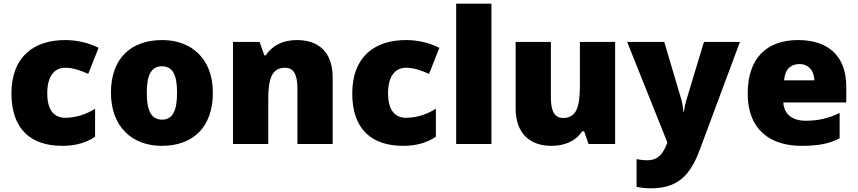

<svg xmlns="http://www.w3.org/2000/svg" viewBox="-20 -780 4646 1040"><path d="M318 10C394 10 449 -9 495 -39V-191C446 -160 389 -142 334 -142C276 -142 236 -179 236 -275C236 -368 275 -413 333 -413C375 -413 412 -400 458 -380L514 -521C462 -547 401 -563 333 -563C166 -563 42 -475 42 -274C42 -77 150 10 318 10Z M1133 -278C1133 -461 1018 -563 859 -563C686 -563 581 -461 581 -278C581 -93 696 10 856 10C1028 10 1133 -93 1133 -278ZM775 -278C775 -372 799 -421 857 -421C917 -421 939 -372 939 -278C939 -183 917 -132 858 -132C798 -132 775 -183 775 -278Z M1588 -563C1510 -563 1454 -532 1419 -480H1412L1386 -553H1242V0H1433V-242C1433 -352 1452 -413 1524 -413C1571 -413 1591 -375 1591 -302V0H1782V-360C1782 -502 1702 -563 1588 -563Z M2164 10C2240 10 2295 -9 2341 -39V-191C2292 -160 2235 -142 2180 -142C2122 -142 2082 -179 2082 -275C2082 -368 2121 -413 2179 -413C2221 -413 2258 -400 2304 -380L2360 -521C2308 -547 2247 -563 2179 -563C2012 -563 1888 -475 1888 -274C1888 -77 1996 10 2164 10Z M2642 0V-760H2451V0Z M3312 -553H3121V-311C3121 -201 3102 -141 3030 -141C2983 -141 2964 -179 2964 -251V-553H2773V-193C2773 -51 2857 10 2966 10C3034 10 3098 -13 3133 -69H3144L3168 0H3312Z M3377 -553 3595 -8 3593 -3C3574 45 3550 88 3487 88C3464 88 3442 85 3428 82V232C3447 236 3471 240 3506 240C3651 240 3718 170 3769 35L3988 -553H3793L3697 -235C3693 -222 3688 -202 3685 -176H3681C3680 -197 3676 -222 3672 -236L3578 -553Z M4303 -563C4140 -563 4030 -472 4030 -273C4030 -76 4154 10 4321 10C4417 10 4475 -3 4528 -31V-168C4467 -139 4413 -126 4344 -126C4266 -126 4226 -167 4223 -225H4564V-310C4564 -479 4464 -563 4303 -563ZM4310 -433C4362 -433 4390 -394 4391 -345H4227C4232 -406 4265 -433 4310 -433Z"/></svg>

Font: Noto Sans Kannada Black
Style: Regular
Weight: 900
Designer: Jelle Bosma - Monotype Design Team
Foundry: Monotype Imaging Inc.
Version: Version 2.005